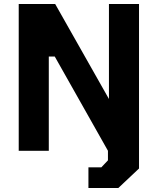

<svg xmlns="http://www.w3.org/2000/svg" viewBox="-20 -757 792 964"><path d="M424 187V83H489L522 48V0L255 -473H225V0H74V-737H257L527 -260V-737H678V89L574 187Z"/></svg>

Font: Tomorrow SemiBold
Style: Regular
Weight: 600
Designer: Tony de Marco, Monica Rizzolli
Foundry: Just in Type
Version: Version 2.002